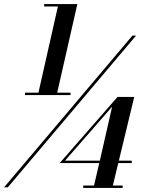

<svg xmlns="http://www.w3.org/2000/svg" viewBox="-37 -826 698 949"><path d="M-17 100 617.5 -650H635.5L1.5 100ZM374.2 103V91H427.7L453.5 -20H258L544 -347H626.5L550.5 -32H614.3V-20H547.5L520.8 91H569.3V103ZM284.5 -32H456.5L517.2 -298.7ZM86.5 -356V-368H153L249.2 -794H181.2V-806H345.3L245.8 -368H311.5V-356Z"/></svg>

Font: Bodoni Moda
Style: Italic
Weight: 400
Italic angle: -13°
Designer: Owen Earl
Foundry: indestructible type
Version: Version 2.005